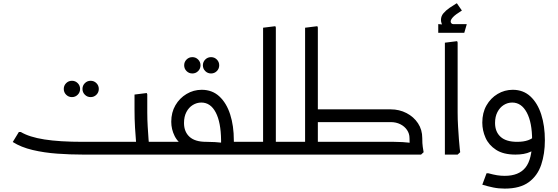

<svg xmlns="http://www.w3.org/2000/svg" viewBox="-20 -909 3279 1129"><path d="M403 -338Q383 -338 369 -352Q355 -366 355 -386Q355 -406 369 -420Q383 -434 403 -434Q423 -434 437 -420Q451 -406 451 -386Q451 -366 437 -352Q423 -338 403 -338ZM513 -338Q493 -338 479 -352Q465 -366 465 -386Q465 -406 479 -420Q493 -434 513 -434Q533 -434 547 -420Q561 -406 561 -386Q561 -366 547 -352Q533 -338 513 -338Z M815 0V-75H932V0ZM932 0V-75Q944 -75 948 -65Q952 -55 952 -38Q952 -22 948 -11Q944 0 932 0ZM468 0Q393 0 316.5 -5.5Q240 -11 172 -27Q104 -43 55 -74L91 -133H102Q152 -103 241 -89Q330 -75 468 -75H781V0ZM780 0 783 -42Q783 -42 780 -74.5Q777 -107 774 -158Q771 -209 771 -265V-353L843 -362L846 -354V-247Q846 -206 848.5 -165Q851 -124 853.5 -89.5Q856 -55 858.5 -34.5Q861 -14 861 -14L846 0ZM685 0V-75H791V0ZM685 0Q674 0 669.5 -11Q665 -22 665 -38Q665 -55 669.5 -65Q674 -75 685 -75Z M1111 -477Q1091 -477 1077 -491Q1063 -505 1063 -525Q1063 -545 1077 -559Q1091 -573 1111 -573Q1131 -573 1145 -559Q1159 -545 1159 -525Q1159 -505 1145 -491Q1131 -477 1111 -477ZM1221 -477Q1201 -477 1187 -491Q1173 -505 1173 -525Q1173 -545 1187 -559Q1201 -573 1221 -573Q1241 -573 1255 -559Q1269 -545 1269 -525Q1269 -505 1255 -491Q1241 -477 1221 -477Z M1315 0V-75H1441V0ZM1441 0V-75Q1453 -75 1457 -65Q1461 -55 1461 -38Q1461 -22 1457 -11Q1453 0 1441 0ZM932 0V-75H1194Q1219 -75 1243.5 -73.5Q1268 -72 1284 -70Q1300 -68 1300 -68H1280Q1280 -72 1280 -76Q1280 -80 1280 -84Q1279 -190 1248.5 -248Q1218 -306 1164 -306Q1137 -306 1113.5 -291.5Q1090 -277 1076 -250Q1062 -223 1062 -186Q1062 -134 1094.5 -104.5Q1127 -75 1192 -75V-19Q1117 -19 1072 -44Q1027 -69 1007 -109Q987 -149 987 -193Q987 -248 1011.5 -290Q1036 -332 1077 -356.5Q1118 -381 1166 -381Q1228 -381 1270 -342Q1312 -303 1333.5 -236Q1355 -169 1355 -84Q1355 -65 1356 -45Q1357 -25 1358 -10L1351 0ZM932 0Q921 0 916.5 -11Q912 -22 912 -38Q912 -55 916.5 -65Q921 -75 932 -75Z M1572 0V-75H1688V0ZM1688 0V-75Q1700 -75 1704 -65Q1708 -55 1708 -38Q1708 -22 1704 -11Q1700 0 1688 0ZM1527 0V-746L1599 -755L1602 -747V-14L1587 0ZM1441 0V-75H1561V0ZM1441 0Q1430 0 1425.5 -11Q1421 -22 1421 -38Q1421 -55 1425.5 -65Q1430 -75 1441 -75Z M1688 0V-75H1770V0ZM1688 0Q1677 0 1672.5 -11Q1668 -22 1668 -38Q1668 -55 1672.5 -65Q1677 -75 1688 -75ZM1774 0V-746L1846 -755L1849 -747V0ZM1697 0 1694 -6 1731 -75H1849V0ZM1819 -191V-266H2200V-191ZM1819 0V-75H2200V0ZM2388 -97Q2388 -123 2373.5 -144.5Q2359 -166 2334 -178.5Q2309 -191 2277 -191H2127V-202L2135 -266H2277Q2328 -266 2370.5 -244Q2413 -222 2438 -184Q2463 -146 2463 -97ZM2012 0 2009 -6 2046 -75H2164V0ZM2046 0V-75H2297Q2322 -75 2346.5 -73.5Q2371 -72 2387 -70Q2403 -68 2403 -68V0ZM2095 -191 2092 -197 2129 -266H2247V-191ZM2397 0Q2395 -13 2391.5 -36Q2388 -59 2388 -97H2463Q2463 -64 2466 -45Q2469 -26 2471 -14L2456 0Z M2587 -752Q2573 -772 2573 -792Q2573 -814 2587.5 -831Q2602 -848 2623 -862.5Q2644 -877 2664 -889H2667L2696 -847Q2657 -823 2643.5 -808Q2630 -793 2630 -783Q2630 -776 2634.5 -771.5Q2639 -767 2646 -767ZM2557 -716V-767H2560Q2571 -767 2579.5 -765.5Q2588 -764 2588 -764L2602 -767H2724V-764L2710 -716Z M2596 0V-658L2668 -667L2671 -659V-247Q2671 -206 2673.5 -165Q2676 -124 2678.5 -89.5Q2681 -55 2683.5 -34.5Q2686 -14 2686 -14L2671 0Z M3011 0Q2940 0 2897 -28Q2854 -56 2835 -99Q2816 -142 2816 -188Q2816 -246 2840.5 -289Q2865 -332 2906 -356.5Q2947 -381 2995 -381Q3057 -381 3099 -342Q3141 -303 3162.5 -236Q3184 -169 3184 -84H3109Q3109 -189 3077.5 -247.5Q3046 -306 2992 -306Q2965 -306 2942 -291.5Q2919 -277 2905 -250Q2891 -223 2891 -186Q2891 -134 2923.5 -104.5Q2956 -75 3021 -75Q3059 -75 3085.5 -84.5Q3112 -94 3128 -112L3154 -56Q3133 -32 3098.5 -16Q3064 0 3011 0ZM2948 200Q2912 200 2880.5 193.5Q2849 187 2816 177L2841 110H2852Q2881 118 2903 121.5Q2925 125 2948 125Q3031 125 3070 76Q3109 27 3109 -84H3184Q3184 -5 3162.5 59.5Q3141 124 3089.5 162Q3038 200 2948 200Z"/></svg>

Font: Fustat
Style: Regular
Weight: 400
Designer: Mohamed Gaber, Khaled Hosny, Laura Garcia Mut
Foundry: Kief Type Foundry, Alif Type Foundry, Hard Type Foundry
Version: Version 1.007